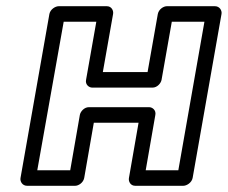

<svg xmlns="http://www.w3.org/2000/svg" viewBox="-20 -573 733 618"><path d="M554 -25H449L480 -203C483 -218 471 -228 460 -228H266C251 -228 239 -214 237 -203L206 -25H100L185 -503H290L257 -316C254 -301 266 -291 277 -291H471C486 -291 498 -305 500 -316L533 -503H638ZM570 25C581 25 597 15 600 0L693 -528C695 -539 687 -553 672 -553H517C506 -553 491 -543 488 -528L455 -341H311L344 -528C346 -539 339 -553 324 -553H169C158 -553 142 -543 139 -528L46 0C44 11 52 25 67 25H222C233 25 248 15 251 0L282 -178H426L395 0C393 11 400 25 415 25Z"/></svg>

Font: Asimov
Style: WidOuIt
Weight: 500
Designer: Google
Version: Version 2.000980; 2014